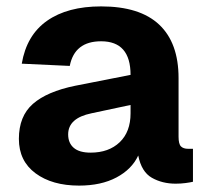

<svg xmlns="http://www.w3.org/2000/svg" viewBox="-20 -568 651 600"><path d="M227 12Q143 12 91 -26.5Q39 -65 39 -134Q39 -205 83 -243.5Q127 -282 215 -300L388 -334Q388 -439 296 -439Q213 -439 198 -362L48 -369Q63 -458 127 -503Q191 -548 296 -548Q417 -548 477.5 -491Q538 -434 538 -324V-141Q538 -118 545.5 -110.5Q553 -103 568 -103H583V0Q575 2 560 4Q545 6 529 6Q487 6 454.5 -12.5Q422 -31 412 -82Q392 -39 344 -13.5Q296 12 227 12ZM263 -91Q320 -91 354 -123.5Q388 -156 388 -214V-240L266 -214Q193 -199 193 -148Q193 -121 210.5 -106Q228 -91 263 -91Z"/></svg>

Font: Geist
Style: Bold
Weight: 400
Designer: Basement.studio, Andrés Briganti, Mateo Zaragoza
Foundry: Basement.studio, Vercel, Andrés Briganti, Guido Ferreyra, Mateo Zaragoza
Version: Version 1.401